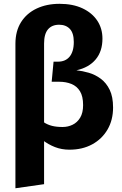

<svg xmlns="http://www.w3.org/2000/svg" viewBox="-20 -779 647 1021"><path d="M296.6 -758.7Q367.3 -758.7 418.6 -734.7Q469.9 -710.6 497.4 -669Q524.8 -627.4 524.8 -573.5Q524.8 -506.1 488.8 -463Q452.7 -419.8 386.4 -405.2Q418.3 -401.9 452.4 -392Q486.5 -382.1 515.9 -360.2Q545.3 -338.4 563.3 -301.4Q581.3 -264.4 581.3 -207.4Q581.3 -140.7 551.8 -90.2Q522.4 -39.8 470.3 -11.4Q418.3 17 349.3 17Q308 17 272.5 3.2Q237 -10.6 206.3 -34.3Q175.7 -57.9 147.5 -87.5L176.6 -156.5Q195.6 -140.2 214.3 -128Q233 -115.7 256.7 -109.7Q280.4 -103.7 313 -103.7Q341.5 -103.7 366.1 -115.7Q390.8 -127.6 406.3 -153.2Q421.9 -178.8 421.9 -220.2Q421.9 -267 405.3 -293.9Q388.8 -320.8 359.9 -332.5Q331.1 -344.3 294.4 -344.3H254.8L264.8 -451.1H288.9Q307.7 -451.1 323.3 -457.6Q338.8 -464.2 349.7 -477.2Q360.6 -490.2 366.5 -509.7Q372.4 -529.2 372.4 -555.8Q372.4 -603.3 351.3 -625.4Q330.2 -647.5 294.5 -647.5Q256.2 -647.5 235.3 -623Q214.4 -598.5 214.4 -547.2V200.4L62 222.1V-546Q62 -613.8 92 -661.3Q122 -708.7 175.1 -733.7Q228.3 -758.7 296.6 -758.7Z"/></svg>

Font: Fira Sans Variable
Style: Regular
Weight: 400
Designer: Carrois Corporate & Edenspiekermann AG
Foundry: Carrois Corporate GbR & Edenspiekermann AG
Version: Version 4.202